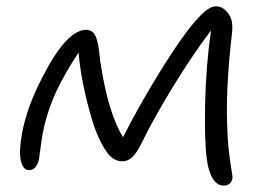

<svg xmlns="http://www.w3.org/2000/svg" viewBox="-20 -556 849 606"><path d="M71.8 -19Q52.7 -19 45.9 -48.6Q39.1 -78.1 49.8 -137.2Q65.9 -220.2 112.8 -310.1Q189.5 -461.9 252 -461.9Q263.7 -461.9 271.7 -455.3Q279.8 -448.7 284.2 -435.3Q288.6 -421.9 290.5 -410.6Q292.5 -399.4 294.4 -380.1Q296.4 -360.8 297.9 -353Q322.3 -197.3 368.2 -123Q415 -214.8 472.2 -309.1Q529.3 -403.3 573.2 -460.9Q605 -501.5 625.2 -518.8Q645.5 -536.1 662.1 -536.1Q680.7 -536.1 694.8 -520Q705.6 -509.3 710.4 -493.4Q715.3 -477.5 711.9 -448.2Q692.9 -285.2 696.8 -164.1Q697.8 -119.6 702.4 -79.6Q707 -39.6 710.7 -18.8Q714.4 2 713.9 5.9Q709 29.8 686 29.8Q665 29.8 651.1 6.8Q637.2 -16.1 632.8 -54.2Q625 -107.4 627.4 -227.5Q629.9 -347.7 646 -460Q586.9 -381.8 525.6 -281.7Q464.4 -181.6 425.8 -102.1Q410.6 -71.8 396.7 -59.3Q382.8 -46.9 366.2 -46.9Q352.1 -46.9 339.6 -54.2Q327.1 -61.5 316.9 -76.2Q306.6 -90.8 299.3 -105.2Q292 -119.6 283.2 -141.1Q269 -176.3 251.2 -250.2Q233.4 -324.2 228 -390.1Q185.1 -325.7 157.5 -266.8Q129.9 -208 115.2 -137.2Q111.3 -115.2 107.7 -87.2Q104 -59.1 103 -53.2Q95.2 -19 71.8 -19Z"/></svg>

Font: Shantell Sans Irregular
Style: Italic
Weight: 300
Italic angle: -11.31°
Designer: Stephen Nixon, Anya Danilova, Shantell Martin
Foundry: Arrow Type
Version: Version 1.006;[9816181b4]